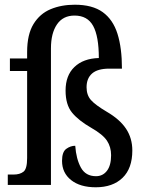

<svg xmlns="http://www.w3.org/2000/svg" viewBox="-20 -784 617 814"><path d="M386 10Q320 10 281.5 -20.5Q243 -51 243 -102Q243 -140 261 -153Q279 -166 299 -166Q303 -110 323 -73.5Q343 -37 387 -37Q416 -37 433.5 -60Q451 -83 451 -126Q451 -161 433.5 -187.5Q416 -214 367 -242Q313 -273 285.5 -306.5Q258 -340 258 -400Q258 -464 295.5 -500Q333 -536 399 -538Q399 -630 375 -674Q351 -718 296 -718Q247 -718 221.5 -680.5Q196 -643 196 -579V0H13V-44H38Q64 -44 79.5 -56Q95 -68 95 -114V-483H22V-536H95V-563Q95 -638 122 -682Q149 -726 194.5 -745Q240 -764 297 -764Q372 -764 415.5 -732.5Q459 -701 478 -641Q497 -581 497 -493H443Q394 -493 370.5 -472.5Q347 -452 347 -414Q347 -381 365.5 -360Q384 -339 433 -310Q488 -278 514.5 -238Q541 -198 541 -146Q541 -70 499.5 -30Q458 10 386 10Z"/></svg>

Font: Noto Serif Armenian Condensed Medium
Style: Regular
Weight: 500
Width: 3
Designer: Monotype Design Team
Foundry: Monotype Imaging Inc.
Version: Version 2.008; ttfautohint (v1.8.4.7-5d5b)